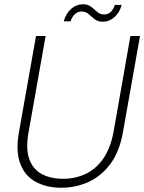

<svg xmlns="http://www.w3.org/2000/svg" viewBox="-20 -869 677 901"><path d="M268 12Q199 12 148 -15.5Q97 -43 75 -101Q53 -159 69 -249L149 -700H194L114 -248Q100 -170 117.5 -122Q135 -74 176.5 -52Q218 -30 276 -30Q334 -30 383 -53.5Q432 -77 465.5 -126Q499 -175 513 -251L592 -700H637L557 -249Q541 -158 498.5 -100.5Q456 -43 396 -15.5Q336 12 268 12ZM279 -769Q290 -807 314.5 -828Q339 -849 369 -849Q393 -849 408 -837Q423 -825 436.5 -813Q450 -801 469 -801Q486 -801 499 -812.5Q512 -824 519 -846H551Q542 -811 517.5 -789Q493 -767 463 -767Q439 -767 424 -779Q409 -791 395.5 -803Q382 -815 362 -815Q346 -815 332.5 -803.5Q319 -792 311 -769Z"/></svg>

Font: DM Sans 10pt ExtraLight
Style: Italic
Weight: 250
Italic angle: -10°
Version: Version 4.004;gftools[0.9.30]